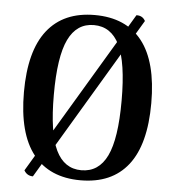

<svg xmlns="http://www.w3.org/2000/svg" viewBox="-53 -774 759 838"><g transform="rotate(5 327.0 -355.0)"><path d="M83 -8 511 -725Q538 -726 550 -703L122 15Q96 15 83 -8ZM330 14Q194 14 122.5 -76.5Q51 -167 51 -348Q51 -529 122.5 -619.5Q194 -710 330 -710Q467 -710 538 -619.5Q609 -529 609 -348Q609 -167 538 -76.5Q467 14 330 14ZM330 -30Q406 -30 442.5 -105.5Q479 -181 479 -348Q479 -515 442.5 -590.5Q406 -666 330 -666Q255 -666 218.5 -590.5Q182 -515 182 -348Q182 -181 218.5 -105.5Q255 -30 330 -30Z"/></g></svg>

Font: Arima Thin SemiBold
Style: Regular
Weight: 600
Version: Version 1.100